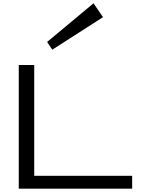

<svg xmlns="http://www.w3.org/2000/svg" viewBox="-20 -1144 852 1164"><path d="M93.8 0V-750H187.5V-78.1H781.2V0ZM296.9 -842.8 265.6 -889.6 546.9 -1124 604.5 -1040Z"/></svg>

Font: Michroma
Style: Regular
Weight: 400
Designer: Vernon Adams
Foundry: Vernon Adams
Version: Version 1.100; ttfautohint (v1.8.4.7-5d5b);gftools[0.9.29]